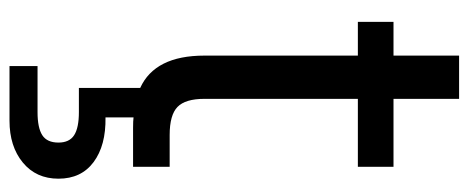

<svg xmlns="http://www.w3.org/2000/svg" viewBox="-311 -415 986 404"><g transform="rotate(90 182.0 -213.0)"><path d="M356 157Q356 204 322 232Q288 260 234 260H119V201H216Q249 201 264.5 191Q280 181 280 157Q280 134 264.5 124Q249 114 216 114H165V-15Q97 -46 97 -150V-473H26V-548H97V-686H188V-548H331V-473H188V-150Q188 -110 205 -93.5Q222 -77 264 -77H331V0H249Q234 0 227 -1V58Q286 57 321 83Q356 109 356 157Z"/></g></svg>

Font: Poppins A&M
Style: Regular-A&M
Weight: 400
Designer: Ninad Kale (Devanagari), Jonny Pinhorn (Latin)
Foundry: Indian Type Foundry
Version: 4.004